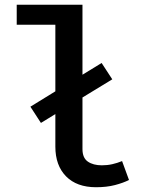

<svg xmlns="http://www.w3.org/2000/svg" viewBox="-20 -779 655 813"><path d="M410.3 -512.3 455.4 -443.1 329.2 -366.2V-147.7Q329.2 -110.3 352.1 -94.6Q374.9 -79 411.3 -79Q434.4 -79 455.6 -83.8Q476.9 -88.7 496.9 -96.9L526.2 -16.9Q502.1 -4.6 466.9 4.6Q431.8 13.8 386.7 13.8Q305.1 13.8 259.7 -32.3Q214.4 -78.5 214.4 -157.9V-295.9L153.3 -258.5L108.7 -327.2L214.4 -392.3V-674.4H50.8V-759H329.2V-462.6Z"/></svg>

Font: Fira Code Medium
Style: Regular
Weight: 500
Designer: Carrois Corporate, Edenspiekermann AG, Nikita Prokopov
Foundry: Carrois Corporate, Edenspiekermann AG, Nikita Prokopov
Version: Version 6.002